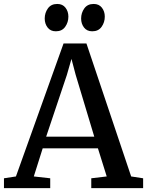

<svg xmlns="http://www.w3.org/2000/svg" viewBox="-28 -974 760 994"><path d="M54.5 -60.5 301 -749H419.5L651 -60.5L713 -51V0H444.5V-51L524.5 -60.5L479 -206H193L147 -60.5L232 -51V0H-7.5V-51ZM460 -266.5 363.5 -587.5 342 -669 318 -585.5 211 -266.5ZM260.5 -812Q233.5 -812 218.5 -831.5Q203.5 -851 203.5 -878Q203.5 -907.5 220 -930.5Q236.5 -953.5 268 -953.5H269Q296 -953.5 311 -934.2Q326 -915 326 -888Q326 -858.5 309.5 -835.2Q293 -812 261.5 -812ZM449 -812Q422 -812 407 -831.5Q392 -851 392 -878Q392 -907.5 408.5 -930.5Q425 -953.5 456.5 -953.5H457.5Q484.5 -953.5 499.5 -934.2Q514.5 -915 514.5 -888Q514.5 -858.5 498 -835.2Q481.5 -812 450 -812Z"/></svg>

Font: Merriweather Medium
Style: Regular
Weight: 500
Version: Version 2.100